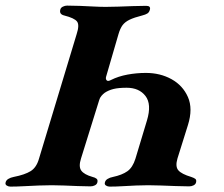

<svg xmlns="http://www.w3.org/2000/svg" viewBox="-62 -675 814 698"><path d="M-24.3 3.4Q-31.4 3.4 -37.4 -0.4Q-43.4 -4.1 -41.8 -10.9Q-40.1 -19.6 -31.8 -24.6Q-23.4 -29.7 -12.2 -31.8Q28.1 -39.7 49.3 -52.8Q70.6 -66 79.7 -97.9L216.6 -550.8Q227.6 -584.2 218.1 -596.7Q208.6 -609.3 171.5 -618.7Q162.2 -620.9 158.5 -626.3Q154.9 -631.7 157.3 -640.4Q159 -647.2 166.7 -650.9Q174.5 -654.6 181.6 -654.6Q204.1 -654.6 229.1 -653.6Q254.2 -652.6 278.2 -651.3Q302.2 -650 322.4 -650Q342.4 -650 368.2 -650.9Q394 -651.8 420.9 -652.8Q447.8 -653.8 469.5 -653.8Q486.9 -653.8 482.8 -639.5Q480.4 -630.1 473.6 -625.9Q466.9 -621.7 454.8 -618.7Q425.9 -611.4 409.2 -603.4Q392.6 -595.4 383.6 -583.5Q374.7 -571.5 368.5 -550L323.6 -395.8Q321.4 -387.7 325.9 -382.9Q330.4 -378.1 341.8 -384.4Q368.1 -397.6 401.4 -403.8Q434.6 -409.9 468.3 -409.9Q520.4 -409.9 561.6 -387.1Q602.8 -364.2 621.3 -322Q639.8 -279.8 621.3 -220.6L583.1 -98.7Q574.5 -69.3 586.5 -55.7Q598.4 -42.1 633.1 -31.8Q642.3 -28.8 647.7 -25Q653.1 -21.2 650.7 -11.7Q649 -4.9 641.7 -1.2Q634.3 2.5 625.6 2.5Q603.9 2.5 576.8 1.4Q549.7 0.4 523.4 -0.6Q497 -1.6 476.8 -1.6Q456.6 -1.6 432.5 -0.6Q408.4 0.4 383.8 1.9Q359.2 3.4 336.6 3.4Q329.5 3.4 323.5 -0.4Q317.5 -4.1 319.2 -10.9Q320.8 -19.6 329.2 -24.6Q337.5 -29.7 348.8 -31.8Q381.7 -38.8 401 -52.4Q420.3 -66 430.3 -97.9L472.4 -237.6Q489.9 -295.9 466.9 -326Q443.8 -356 398.5 -356Q368.9 -356 350.7 -351.5Q332.4 -347 318.5 -337.6Q312.9 -333.6 306.8 -326.5Q300.7 -319.3 298.7 -311.3L232.5 -98.7Q223.1 -69.3 233.4 -54.9Q243.7 -40.5 274.3 -31.8Q283.5 -29.7 288.9 -25.4Q294.3 -21.2 291.9 -11.7Q290.2 -4.9 282.9 -1.2Q275.5 2.5 266.8 2.5Q245.1 2.5 220.1 1.4Q195 0.4 170.7 -0.6Q146.4 -1.6 126.2 -1.6Q105.6 -1.6 79 -0.6Q52.4 0.4 25.3 1.9Q-1.8 3.4 -24.3 3.4Z"/></svg>

Font: EB Garamond
Style: Italic
Weight: 400
Italic angle: -17.2°
Designer: Georg Duffner and Octavio Pardo
Foundry: Georg Duffner
Version: Version 1.001